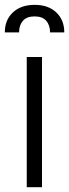

<svg xmlns="http://www.w3.org/2000/svg" viewBox="-28 -784 289 804"><path d="M-7.8 -648.4Q-7.8 -700.2 25.9 -731.9Q59.6 -763.7 117.2 -763.7Q174.3 -763.7 207.8 -731.9Q241.2 -700.2 241.2 -648.4H181.6Q181.6 -678.7 165.5 -697Q149.4 -715.3 117.2 -715.3Q84 -715.3 67.9 -696.8Q51.8 -678.2 51.8 -648.4ZM84 0V-545.4H147.9V0Z"/></svg>

Font: Interop Light
Style: Regular
Weight: 300
Designer: Rasmus Andersson, Google, Jang Haemin
Foundry: jhaemin
Version: Version 1.007